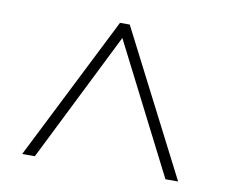

<svg xmlns="http://www.w3.org/2000/svg" viewBox="-57 -881 687 582"><g transform="rotate(10 286.0 -590.5)"><path d="M45 -369 268 -812H298L525 -369H486L283 -768L84 -369Z"/></g></svg>

Font: Noto Sans Telugu UI ExtraLight
Style: Regular
Weight: 200
Designer: Jelle Bosma - Monotype Design Team
Foundry: Monotype Imaging Inc.
Version: Version 2.005; ttfautohint (v1.8.4.7-5d5b)